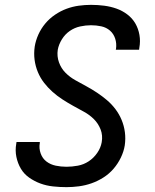

<svg xmlns="http://www.w3.org/2000/svg" viewBox="-20 -763 640 791"><path d="M254 8Q226 8 198.5 5Q171 2 146.5 -7Q122 -16 100.5 -31Q79 -46 66 -68Q53 -90 47.5 -116.5Q42 -143 47 -171L48 -178H144V-174Q140 -152 147.5 -131Q155 -110 171.5 -97.5Q188 -85 209.5 -80.5Q231 -76 254 -76Q277 -76 301 -80.5Q325 -85 345.5 -98.5Q366 -112 380.5 -133Q395 -154 399 -177Q404 -205 394.5 -229.5Q385 -254 367 -272Q349 -290 326 -302.5Q303 -315 280.5 -327.5Q258 -340 236.5 -354Q215 -368 196 -385Q177 -402 161.5 -422Q146 -442 136 -466Q126 -490 122.5 -516.5Q119 -543 123 -571Q127 -596 138 -620.5Q149 -645 166.5 -666Q184 -687 207 -702.5Q230 -718 254.5 -727Q279 -736 304.5 -739.5Q330 -743 355 -743Q383 -743 409.5 -739.5Q436 -736 460 -727.5Q484 -719 504.5 -703.5Q525 -688 537.5 -666.5Q550 -645 554.5 -619Q559 -593 554 -566L553 -558H457L458 -562Q461 -584 454.5 -604Q448 -624 433 -637Q418 -650 397.5 -654.5Q377 -659 355 -659Q333 -659 310 -654Q287 -649 267.5 -635.5Q248 -622 235 -601Q222 -580 218 -558Q214 -531 223 -506Q232 -481 250 -463Q268 -445 290.5 -432.5Q313 -420 336 -407.5Q359 -395 380 -381Q401 -367 420.5 -350.5Q440 -334 455.5 -313.5Q471 -293 481 -269Q491 -245 494.5 -218.5Q498 -192 494 -164Q490 -139 478 -114Q466 -89 448 -68Q430 -47 406.5 -32Q383 -17 357.5 -8Q332 1 305.5 4.5Q279 8 254 8Z"/></svg>

Font: Iosevka Custom Medium Oblique
Style: Regular
Weight: 500
Italic angle: -9°
Designer: Belleve Invis
Foundry: Belleve Invis
Version: Version 27.0.1